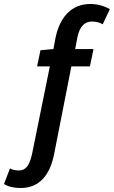

<svg xmlns="http://www.w3.org/2000/svg" viewBox="-129 -738 571 963"><path d="M-25 205C74 205 123 132 142 37L229 -405H322L340 -492H248L259 -550C270 -605 295 -630 333 -630C354 -630 374 -624 386 -616L422 -692C394 -708 361 -718 324 -718C225 -718 169 -646 149 -546L139 -492L74 -486L57 -405H121L32 33C20 89 2 117 -34 117C-50 117 -65 114 -79 107L-109 185C-84 200 -56 205 -25 205Z"/></svg>

Font: Source Sans Pro Semibold
Style: Italic
Weight: 600
Italic angle: -11°
Designer: Paul D. Hunt
Foundry: Adobe Systems Incorporated
Version: Version 3.006;hotconv 1.0.111;makeotfexe 2.5.65597